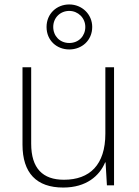

<svg xmlns="http://www.w3.org/2000/svg" viewBox="-20 -832 622 862"><path d="M291 -610C348 -610 394 -651 394 -711C394 -768 348 -812 291 -812C234 -812 189 -770 189 -711C189 -650 235 -610 291 -610ZM291 -639C248 -639 219 -671 219 -711C219 -752 250 -783 291 -783C330 -783 363 -752 363 -711C363 -671 334 -639 291 -639ZM492 -530H453V-232C453 -92 383 -25 267 -25C172 -25 120 -76 120 -187V-530H81V-183C81 -55 144 10 264 10C368 10 427 -43 452 -103H454L460 0H492Z"/></svg>

Font: Noto Sans Myanmar ExtraLight
Style: Regular
Weight: 200
Designer: Monotype Design Team
Foundry: Monotype Imaging Inc.
Version: Version 2.107